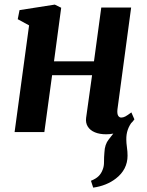

<svg xmlns="http://www.w3.org/2000/svg" viewBox="-20 -588 656 855"><path d="M395 247.5 385 217Q407.5 208 419.2 196.2Q431 184.5 437 168Q443.5 152.5 443.2 132.5Q443 112.5 445 90.5Q446.5 55 464 33.2Q481.5 11.5 495 -6.5L571 -49Q556 -30.5 549 -10.2Q542 10 542.5 34Q542.5 48 545.2 67.5Q548 87 548 105Q548 136 534.8 161.8Q521.5 187.5 496 207Q475.5 223 450 233.2Q424.5 243.5 395 247.5ZM503 -101Q501 -82 506 -73.2Q511 -64.5 520 -64.5Q528.5 -64.5 537.8 -69.2Q547 -74 565 -87.5L578.5 -56.5Q574 -49 557.5 -32.8Q541 -16.5 514.5 -3.2Q488 10 453 10Q423.5 10 402.5 1.2Q381.5 -7.5 371 -24.2Q360.5 -41 363.5 -63.5L390 -253H212L177.5 0H45L109.5 -475L59 -502.5L67 -543L224 -567.5L252.5 -553.5L220.5 -315H398.5L431 -554.5H564Z"/></svg>

Font: Merriweather
Style: Bold Italic
Weight: 700
Italic angle: -7.8°
Version: Version 2.101